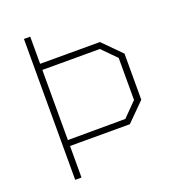

<svg xmlns="http://www.w3.org/2000/svg" viewBox="-134 -840 852 944"><g transform="rotate(-20 292.0 -368.5)"><path d="M98 0V-737H131V-595H444L538 -500V-259L444 -165H131V0ZM131 -196 432 -197 504 -270V-490L432 -563H131Z"/></g></svg>

Font: Tomorrow ExtraLight
Style: Regular
Weight: 275
Designer: Tony de Marco, Monica Rizzolli
Foundry: Just in Type
Version: Version 2.002